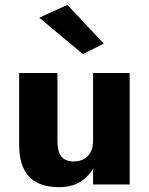

<svg xmlns="http://www.w3.org/2000/svg" viewBox="-20 -761 615 792"><path d="M142 -688 322 -538 408 -581 258 -741ZM364 0H515V-460H364V-180C364 -127 333 -95 284 -95C235 -95 217 -125 217 -180V-460H59V-164C59 -51 109 11 224 11C262 11 294 2 319 -16C337 -29 352 -45 364 -65Z"/></svg>

Font: Jost
Style: Bold
Weight: 700
Version: Version 3.710